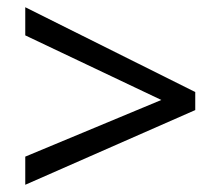

<svg xmlns="http://www.w3.org/2000/svg" viewBox="-20 -628 612 532"><path d="M50 -194 427 -351 50 -530V-608L521 -373V-323L50 -116Z"/></svg>

Font: Noto Sans Batak
Style: Regular
Weight: 400
Designer: Monotype Design Team
Foundry: Monotype Imaging Inc.
Version: Version 2.002; ttfautohint (v1.8.4.7-5d5b)